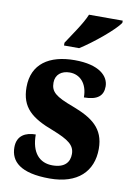

<svg xmlns="http://www.w3.org/2000/svg" viewBox="-87 -821 608 886"><g transform="rotate(10 217.0 -378.0)"><path d="M168 -619V-606H239C299 -644 393 -721 415 -756V-766H257C239 -721 194 -660 168 -619ZM209 10C340 10 409 -58 409 -164C409 -261 349 -301 257 -336C173 -367 150 -386 150 -429C150 -467 178 -488 216 -488C264 -488 300 -452 300 -386C363 -386 390 -409 390 -453C390 -501 345 -548 229 -548C110 -548 31 -496 31 -387C31 -292 82 -250 187 -211C260 -182 291 -161 291 -119C291 -81 269 -52 211 -52C151 -52 111 -93 111 -179C65 -179 24 -160 24 -104C24 -38 71 10 209 10Z"/></g></svg>

Font: Noto Serif Condensed ExtraBold
Style: Regular
Weight: 800
Width: 3
Designer: Monotype Design Team
Foundry: Monotype Imaging Inc.
Version: Version 2.013